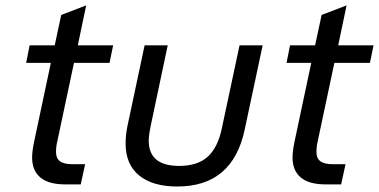

<svg xmlns="http://www.w3.org/2000/svg" viewBox="-20 -678 1394 706"><path d="M190.9 -159.2Q186 -139.2 186 -119.1Q186 -95.7 200.7 -85Q214.8 -74.2 246.1 -74.2H293L276.9 0H219.2Q158.7 0 128.4 -25.4Q98.1 -50.8 98.1 -99.1Q98.1 -121.1 105 -154.8L167 -446.8H76.2L88.9 -511.2H181.2L205.1 -623L296.9 -658.2L266.1 -511.2H396L382.8 -446.8H252Z M491.2 -33.2Q441.9 -73.7 441.9 -149.9Q441.9 -182.1 448.7 -214.8L511.7 -511.2H596.7L534.7 -217.8Q526.9 -180.7 526.9 -161.1Q526.9 -67.9 638.7 -67.9Q706.1 -67.9 743.7 -101.6Q781.2 -135.7 795.9 -207L860.8 -511.2H945.8L879.9 -202.1Q835.9 7.8 631.8 7.8Q541 7.8 491.2 -33.2Z M1148.4 -159.2Q1143.6 -139.2 1143.6 -119.1Q1143.6 -95.7 1158.2 -85Q1172.4 -74.2 1203.6 -74.2H1250.5L1234.4 0H1176.8Q1116.2 0 1085.9 -25.4Q1055.7 -50.8 1055.7 -99.1Q1055.7 -121.1 1062.5 -154.8L1124.5 -446.8H1033.7L1046.4 -511.2H1138.7L1162.6 -623L1254.4 -658.2L1223.6 -511.2H1353.5L1340.3 -446.8H1209.5Z"/></svg>

Font: D-DIN Exp
Style: DINExp-Italic
Weight: 400
Width: 7
Italic angle: -12°
Designer: Charles Nix
Foundry: Datto Inc.
Version: Version 1.00